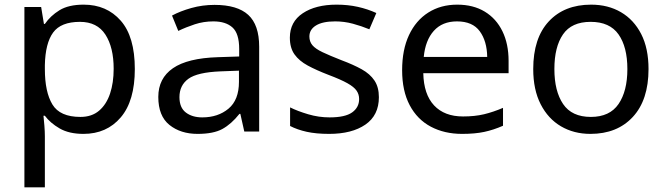

<svg xmlns="http://www.w3.org/2000/svg" viewBox="-20 -566 2864 826"><path d="M340 -546Q439 -546 499.5 -477Q560 -408 560 -269Q560 -132 499.5 -61Q439 10 339 10Q277 10 236.5 -13.5Q196 -37 173 -68H167Q169 -51 171 -25Q173 1 173 20V240H85V-536H157L169 -463H173Q197 -498 236 -522Q275 -546 340 -546ZM324 -472Q242 -472 208.5 -426Q175 -380 173 -286V-269Q173 -170 205.5 -116.5Q238 -63 326 -63Q375 -63 406.5 -90Q438 -117 453.5 -163.5Q469 -210 469 -270Q469 -362 433.5 -417Q398 -472 324 -472Z M903 -545Q1001 -545 1048 -502Q1095 -459 1095 -365V0H1031L1014 -76H1010Q975 -32 936.5 -11Q898 10 830 10Q757 10 709 -28.5Q661 -67 661 -149Q661 -229 724 -272.5Q787 -316 918 -320L1009 -323V-355Q1009 -422 980 -448Q951 -474 898 -474Q856 -474 818 -461.5Q780 -449 747 -433L720 -499Q755 -518 803 -531.5Q851 -545 903 -545ZM929 -259Q829 -255 790.5 -227Q752 -199 752 -148Q752 -103 779.5 -82Q807 -61 850 -61Q918 -61 963 -98.5Q1008 -136 1008 -214V-262Z M1610 -148Q1610 -70 1552 -30Q1494 10 1396 10Q1340 10 1299.5 1Q1259 -8 1228 -24V-104Q1260 -88 1305.5 -74.5Q1351 -61 1398 -61Q1465 -61 1495 -82.5Q1525 -104 1525 -140Q1525 -160 1514 -176Q1503 -192 1474.5 -208Q1446 -224 1393 -244Q1341 -264 1304 -284Q1267 -304 1247 -332Q1227 -360 1227 -404Q1227 -472 1282.5 -509Q1338 -546 1428 -546Q1477 -546 1519.5 -536.5Q1562 -527 1599 -510L1569 -440Q1535 -454 1498 -464Q1461 -474 1422 -474Q1368 -474 1339.5 -456.5Q1311 -439 1311 -409Q1311 -387 1324 -371.5Q1337 -356 1367.5 -341.5Q1398 -327 1449 -307Q1500 -288 1536 -268Q1572 -248 1591 -219.5Q1610 -191 1610 -148Z M1947 -546Q2016 -546 2065.5 -516Q2115 -486 2141.5 -431.5Q2168 -377 2168 -304V-251H1801Q1803 -160 1847.5 -112.5Q1892 -65 1972 -65Q2023 -65 2062.5 -74.5Q2102 -84 2144 -102V-25Q2103 -7 2063 1.5Q2023 10 1968 10Q1892 10 1833.5 -21Q1775 -52 1742.5 -113.5Q1710 -175 1710 -264Q1710 -352 1739.5 -415Q1769 -478 1822.5 -512Q1876 -546 1947 -546ZM1946 -474Q1883 -474 1846.5 -433.5Q1810 -393 1803 -321H2076Q2075 -389 2044 -431.5Q2013 -474 1946 -474Z M2770 -269Q2770 -136 2702.5 -63Q2635 10 2520 10Q2449 10 2393.5 -22.5Q2338 -55 2306 -117.5Q2274 -180 2274 -269Q2274 -402 2341 -474Q2408 -546 2523 -546Q2596 -546 2651.5 -513.5Q2707 -481 2738.5 -419.5Q2770 -358 2770 -269ZM2365 -269Q2365 -174 2402.5 -118.5Q2440 -63 2522 -63Q2603 -63 2641 -118.5Q2679 -174 2679 -269Q2679 -364 2641 -418Q2603 -472 2521 -472Q2439 -472 2402 -418Q2365 -364 2365 -269Z"/></svg>

Font: Noto Sans Hanifi Rohingya
Style: Regular
Weight: 400
Designer: Monotype Design Team and DaltonMaag
Foundry: Google LLC
Version: Version 2.101